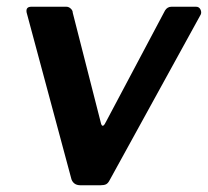

<svg xmlns="http://www.w3.org/2000/svg" viewBox="-20 -550 617 570"><path d="M562 -530Q571 -530 575 -522Q579 -514 576 -507L306 -16Q301 -6 295 -3Q289 0 278 0H219Q207 0 200 -6Q193 -12 191 -22L59 -513Q56 -530 73 -530H177Q184 -530 190 -524.5Q196 -519 196 -512L280 -183Q285 -167 296 -191L470 -519Q477 -530 489 -530H562Z"/></svg>

Font: Libre Franklin SemiBold
Style: Italic
Weight: 600
Italic angle: -8°
Designer: Pablo Impallari, Rodrigo Fuenzalida, Nhung Nguyen
Foundry: Impallari Type
Version: Version 3.000